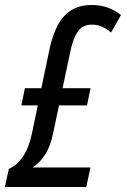

<svg xmlns="http://www.w3.org/2000/svg" viewBox="-42 -744 502 764"><path d="M-22.5 0 -6.8 -71.8Q16.1 -82.5 33.4 -100.8Q50.8 -119.1 63.7 -146.7Q76.7 -174.3 85 -212.9L108.4 -324.7H43L57.1 -393.1H122.6L156.2 -554.2Q168 -606.4 188.5 -644.8Q209 -683.1 241.9 -703.6Q274.9 -724.1 323.2 -724.1Q357.4 -724.1 386.2 -713.9Q415 -703.6 439.5 -684.1L399.9 -614.7Q383.3 -628.9 364.3 -637.5Q345.2 -646 323.7 -646Q287.1 -646 268.3 -619.6Q249.5 -593.3 238.3 -541L207 -393.1H318.4L304.2 -324.7H192.9L169.4 -213.9Q158.2 -160.6 137.2 -128.2Q116.2 -95.7 87.4 -77.6H317.9L301.3 0Z"/></svg>

Font: Open Sans Condensed Medium
Style: Italic
Weight: 500
Width: 3
Italic angle: -12°
Designer: Monotype Design Team
Foundry: Monotype Imaging Inc.
Version: Version 3.000